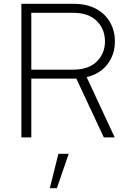

<svg xmlns="http://www.w3.org/2000/svg" viewBox="-20 -720 672 1006"><path d="M92 0V-700H365Q435 -700 483 -674Q531 -648 556.5 -603.5Q582 -559 582 -503Q582 -435 543.5 -384Q505 -333 434 -316L581 0H524L380 -308H144V0ZM144 -355H362Q444 -355 487 -397.5Q530 -440 530 -503Q530 -567 487 -610Q444 -653 362 -653H144ZM241 266 286 86H340L278 266Z"/></svg>

Font: Red Hat Text Light
Style: Regular
Weight: 300
Designer: Pentagram, MCKL
Foundry: Pentagram, MCKL
Version: Version 1.023; ttfautohint (v1.8.3)